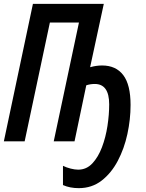

<svg xmlns="http://www.w3.org/2000/svg" viewBox="-21 -734 758 997"><path d="M388 243Q342 243 306 227V127Q324 136 346 141.5Q368 147 385 147Q428 147 458.5 114.5Q489 82 508.5 30.5Q528 -21 537 -80Q546 -139 546 -192Q546 -298 471 -298Q448 -298 427 -291L366 0H258L389 -617H238L107 0H-1L150 -714H518L447 -385Q479 -394 509 -394Q581 -394 619 -344Q657 -294 657 -189Q657 -114 640.5 -38Q624 38 590.5 101.5Q557 165 506.5 204Q456 243 388 243Z"/></svg>

Font: Noto Sans ExtraCondensed SemiBold
Style: Italic
Weight: 600
Width: 2
Italic angle: -12°
Designer: Monotype Design Team
Foundry: Monotype Imaging Inc.
Version: Version 2.013; ttfautohint (v1.8.4.7-5d5b)